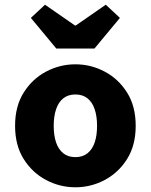

<svg xmlns="http://www.w3.org/2000/svg" viewBox="-20 -783 640 815"><path d="M300 12Q234 12 175.5 -19Q117 -50 80.5 -108Q44 -166 44 -249Q44 -332 80.5 -390Q117 -448 175.5 -479Q234 -510 300 -510Q366 -510 424.5 -479Q483 -448 519.5 -390Q556 -332 556 -249Q556 -166 519.5 -108Q483 -50 424.5 -19Q366 12 300 12ZM300 -116Q331 -116 351.5 -132.5Q372 -149 382 -178.5Q392 -208 392 -249Q392 -289 382 -319Q372 -349 351.5 -365.5Q331 -382 300 -382Q269 -382 248.5 -365.5Q228 -349 218 -319Q208 -289 208 -249Q208 -208 218 -178.5Q228 -149 248.5 -132.5Q269 -116 300 -116ZM219 -577 111 -707 171 -763 298 -675H302L429 -763L489 -707L381 -577Z"/></svg>

Font: Source Code Pro ExtraBold
Style: Regular
Weight: 800
Monospace: yes
Designer: Paul D. Hunt, Teo Tuominen
Foundry: Adobe Systems Incorporated
Version: Version 1.018;hotconv 1.0.116;makeotfexe 2.5.65601